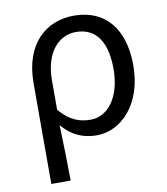

<svg xmlns="http://www.w3.org/2000/svg" viewBox="-84 -628 781 898"><g transform="rotate(-10 306.5 -178.5)"><path d="M87 200H179C178 103 176 34 173 -64C222 -6 278 13 337 13C451 13 561 -94 561 -280C561 -451 478 -557 327 -557C195 -557 87 -466 87 -278ZM322 -64C274 -64 226 -76 174 -137V-275C174 -413 244 -480 323 -480C424 -480 467 -400 467 -279C467 -145 402 -64 322 -64Z"/></g></svg>

Font: Noto Sans HK
Style: Regular
Weight: 400
Designer: Ryoko NISHIZUKA 西塚涼子 (kana, bopomofo & ideographs); Paul D. Hunt (Latin, Greek & Cyrillic); Sandoll Communications 산돌커뮤니
Foundry: Adobe
Version: Version 2.004;hotconv 1.0.118;makeotfexe 2.5.65603